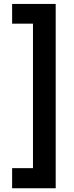

<svg xmlns="http://www.w3.org/2000/svg" viewBox="-20 -832 385 998"><path d="M43 146.5V42H151.4V-709H43V-811.5H269.5V146.5Z"/></svg>

Font: Reddit Sans Strawberry ExBold
Style: Regular
Weight: 800
Designer: Stephen Hutchings
Foundry: Reddit
Version: Version 1.013